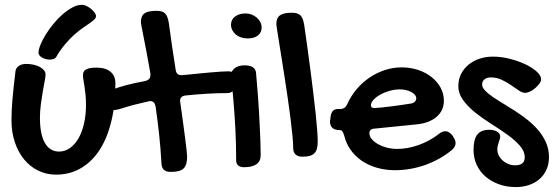

<svg xmlns="http://www.w3.org/2000/svg" viewBox="-20 -655 2262 784"><path d="M143.1 -172.9Q143.1 -107.4 163.1 -71.8Q183.1 -36.1 221.2 -36.1Q245.1 -36.1 265.4 -50.3Q285.6 -64.5 300.3 -89.8Q314.9 -115.2 323 -150.1Q331.1 -185.1 331.1 -226.1Q331.1 -251 329.1 -269.3Q327.1 -287.6 325 -302Q322.8 -316.4 320.8 -327.6Q318.8 -338.9 318.8 -349.1Q318.8 -364.7 332 -371.8Q345.2 -378.9 374 -378.9Q410.6 -378.9 430.9 -362.3Q451.2 -345.7 451.2 -314Q451.2 -227.5 434.3 -158.7Q417.5 -89.8 386 -41.7Q354.5 6.3 309.6 32.2Q264.6 58.1 209 58.1Q169.4 58.1 136 41.7Q102.5 25.4 78.4 -4.2Q54.2 -33.7 40.5 -74.5Q26.9 -115.2 26.9 -164.1Q26.9 -182.6 27.8 -203.6Q28.8 -224.6 30.8 -248.8Q32.7 -272.9 35.9 -301.3Q39.1 -329.6 43 -362.8Q44.4 -377 56.4 -385.5Q68.4 -394 86.9 -394Q103.5 -394 118.2 -390.6Q132.8 -387.2 143.3 -381.3Q153.8 -375.5 159.9 -367.7Q166 -359.9 166 -351.1Q166 -342.3 162.4 -323.5Q158.7 -304.7 154.5 -280.5Q150.4 -256.3 146.7 -228.3Q143.1 -200.2 143.1 -172.9ZM372.1 -589.4Q372.1 -582 365 -575.2Q357.9 -568.4 345.9 -560.1Q334 -551.8 317.9 -540.8Q301.8 -529.8 283.9 -513.9Q266.1 -498 247.1 -475.8Q228 -453.6 210 -423.3Q206.1 -416.5 199 -414.1Q191.9 -411.6 183.1 -411.6Q174.8 -411.6 166.7 -413.8Q158.7 -416 152.1 -419.7Q145.5 -423.3 141.4 -428.5Q137.2 -433.6 137.2 -439.5Q137.2 -452.6 145.3 -472.4Q153.3 -492.2 166.7 -513.9Q180.2 -535.6 198 -557.4Q215.8 -579.1 235.6 -596.4Q255.4 -613.8 275.6 -624.5Q295.9 -635.3 314.9 -635.3Q323.7 -635.3 333.7 -630.4Q343.8 -625.5 352.3 -618.4Q360.8 -611.3 366.5 -603.3Q372.1 -595.2 372.1 -589.4Z M555.2 -564Q555.2 -589.8 569.8 -600.3Q584.5 -610.8 618.2 -610.8Q630.4 -610.8 638.9 -608.6Q647.5 -606.4 653.6 -600.6Q659.7 -594.7 663.3 -585.2Q667 -575.7 669.4 -561Q675.3 -515.6 682.4 -467.3Q689.5 -418.9 697.3 -370.1Q700.2 -348.1 720.2 -348.1Q725.6 -348.1 738 -349.4Q750.5 -350.6 767.6 -352.3Q784.7 -354 804.4 -356Q824.2 -357.9 844 -359.6Q863.8 -361.3 881.6 -362.5Q899.4 -363.8 913.1 -363.8Q923.8 -363.8 930.2 -359.6Q936.5 -355.5 940.2 -348.9Q943.8 -342.3 945.1 -334.2Q946.3 -326.2 946.3 -317.9Q946.3 -310.5 943.6 -302.7Q940.9 -294.9 936.3 -288.8Q931.6 -282.7 924.8 -278.8Q918 -274.9 909.2 -274.9Q866.7 -274.9 823.5 -272.2Q780.3 -269.5 737.3 -265.1Q715.3 -262.2 715.3 -243.2Q715.3 -241.7 715.8 -239.5Q716.3 -237.3 716.3 -235.8Q722.2 -193.4 727.3 -156.2Q732.4 -119.1 736.1 -90.1Q739.7 -61 741.9 -41.7Q744.1 -22.5 744.1 -16.1Q744.1 1.5 740.7 13.4Q737.3 25.4 729.5 33Q721.7 40.5 708.7 43.7Q695.8 46.9 676.3 46.9Q657.7 46.9 648.9 38.1Q640.1 29.3 639.2 11.2Q636.2 -46.4 629.9 -104.7Q623.5 -163.1 615.2 -221.2Q610.8 -242.2 593.3 -242.2Q591.8 -242.2 589.8 -241.7Q587.9 -241.2 586.4 -241.2Q556.2 -234.4 529.3 -227.5Q502.4 -220.7 479 -212.9Q465.8 -208.5 455.6 -206.8Q445.3 -205.1 437 -205.1Q425.8 -205.1 420.4 -215.1Q415 -225.1 415 -240.2Q415 -245.6 416 -252.7Q417 -259.8 419.7 -266.8Q422.4 -273.9 427.5 -280Q432.6 -286.1 441.4 -290Q461.9 -298.3 496.1 -307.4Q530.3 -316.4 573.2 -324.2Q583 -326.7 588.6 -332.3Q594.2 -337.9 594.2 -349.1Q594.2 -351.6 594.2 -354.2Q594.2 -356.9 593.3 -359.9Q585.4 -404.8 578.4 -441.7Q571.3 -478.5 566.2 -504.9Q561 -531.2 558.1 -546.4Q555.2 -561.5 555.2 -564Z M991.2 -498Q977.1 -498 964.6 -502.2Q952.1 -506.3 943.1 -513.9Q934.1 -521.5 928.7 -531.7Q923.3 -542 923.3 -554.2Q923.3 -574.7 939.7 -587.4Q956.1 -600.1 983.4 -600.1Q996.1 -600.1 1007.8 -595.5Q1019.5 -590.8 1028.6 -583Q1037.6 -575.2 1043 -564.7Q1048.3 -554.2 1048.3 -543Q1048.3 -522 1033 -510Q1017.6 -498 991.2 -498ZM924.3 -349.1Q924.3 -366.2 939.2 -377.2Q954.1 -388.2 978.5 -388.2Q1022.5 -388.2 1025.4 -357.9Q1027.3 -336.9 1029.5 -310.5Q1031.7 -284.2 1033.9 -254.6Q1036.1 -225.1 1037.8 -193.6Q1039.6 -162.1 1041 -131.6Q1042.5 -101.1 1043.5 -72.8Q1044.4 -44.4 1044.4 -21Q1044.4 3.4 1027.1 15.6Q1009.8 27.8 976.6 27.8Q961.4 27.8 952.9 20.8Q944.3 13.7 944.3 0Q944.3 -67.4 941.2 -126.2Q938 -185.1 934.3 -231Q930.7 -276.9 927.5 -307.4Q924.3 -337.9 924.3 -349.1Z M1108.4 -556.2Q1108.4 -581.5 1123 -592.3Q1137.7 -603 1171.4 -603Q1183.1 -603 1191.9 -600.6Q1200.7 -598.1 1206.5 -592.5Q1212.4 -586.9 1216.1 -577.4Q1219.7 -567.9 1222.2 -553.2Q1228.5 -509.8 1235.1 -462.2Q1241.7 -414.6 1247.8 -367.4Q1253.9 -320.3 1259.3 -275.6Q1264.6 -231 1268.8 -192.6Q1272.9 -154.3 1275.1 -124.8Q1277.3 -95.2 1277.3 -78.1Q1277.3 -60.5 1274.2 -48.3Q1271 -36.1 1263.4 -28.8Q1255.9 -21.5 1243.9 -18.3Q1231.9 -15.1 1214.4 -15.1Q1197.3 -15.1 1187.3 -23.9Q1177.2 -32.7 1177.2 -50.8Q1177.2 -69.3 1174.3 -100.3Q1171.4 -131.3 1166.5 -169.4Q1161.6 -207.5 1155.5 -250.5Q1149.4 -293.5 1142.8 -335.4Q1136.2 -377.4 1130.1 -416.3Q1124 -455.1 1119.1 -485.1Q1114.3 -515.1 1111.3 -534.4Q1108.4 -553.7 1108.4 -556.2Z M1770.5 -106.9Q1784.7 -119.1 1798.3 -119.1Q1806.2 -119.1 1812.5 -115.2Q1818.8 -111.3 1826.7 -103Q1834 -91.8 1837.2 -84.7Q1840.3 -77.6 1840.3 -70.8Q1840.3 -56.2 1825.7 -43Q1802.2 -23.4 1774.9 -8.1Q1747.6 7.3 1717.8 18.1Q1688 28.8 1656.2 34.4Q1624.5 40 1593.3 40Q1553.7 40 1519 30Q1484.4 20 1457.3 1.5Q1430.2 -17.1 1411.6 -43.2Q1393.1 -69.3 1385.3 -102.1Q1380.9 -115.7 1377.2 -119.9Q1373.5 -124 1365.2 -124Q1347.2 -124 1337.4 -132.8Q1327.6 -141.6 1327.6 -158.2Q1327.6 -165 1328.6 -167L1329.6 -176.8Q1332 -194.3 1339.1 -202.1Q1346.2 -210 1361.3 -210H1368.7Q1389.2 -210 1397.5 -229Q1412.6 -262.7 1436 -290.5Q1459.5 -318.4 1488.8 -338.1Q1518.1 -357.9 1551.5 -368.9Q1585 -379.9 1619.6 -379.9Q1655.8 -379.9 1687.3 -369.4Q1718.8 -358.9 1742.2 -340.3Q1765.6 -321.8 1779.1 -296.9Q1792.5 -272 1792.5 -243.2Q1792.5 -223.1 1784.7 -206.5Q1776.9 -189.9 1762.2 -177.5Q1747.6 -165 1726.8 -157.2Q1706.1 -149.4 1679.7 -147L1510.3 -129.9Q1500.5 -129.9 1494.4 -125Q1488.3 -120.1 1488.3 -111.8Q1488.3 -99.1 1497.8 -87.4Q1507.3 -75.7 1523.2 -66.7Q1539.1 -57.6 1559.8 -52.2Q1580.6 -46.9 1602.5 -46.9Q1623.5 -46.9 1645.8 -51Q1668 -55.2 1689.7 -63Q1711.4 -70.8 1731.9 -81.8Q1752.4 -92.8 1770.5 -106.9ZM1661.6 -232.9Q1668.9 -234.4 1674.3 -240Q1679.7 -245.6 1679.7 -253.9Q1679.7 -261.2 1674.3 -267.6Q1668.9 -273.9 1659.7 -279.1Q1650.4 -284.2 1638.2 -287.1Q1626 -290 1612.3 -290Q1592.3 -290 1571.3 -284.2Q1550.3 -278.3 1533.2 -268.8Q1516.1 -259.3 1505.4 -247.8Q1494.6 -236.3 1494.6 -225.1Q1494.6 -213.9 1508.3 -213.9Q1516.6 -213.9 1535.2 -215.8Q1553.7 -217.8 1576.2 -220.5Q1598.6 -223.1 1621.6 -226.6Q1644.5 -230 1661.6 -232.9Z M1992.7 -423.8Q2025.4 -423.8 2060.1 -415.3Q2094.7 -406.7 2123.5 -393.3Q2152.3 -379.9 2170.9 -363.3Q2189.5 -346.7 2189.5 -331.1Q2189.5 -323.2 2182.6 -313.7Q2175.8 -304.2 2166 -295.7Q2156.2 -287.1 2144.8 -281.5Q2133.3 -275.9 2124.5 -275.9Q2112.8 -275.9 2098.4 -285.6Q2084 -295.4 2066.7 -307.4Q2049.3 -319.3 2028.8 -329.1Q2008.3 -338.9 1984.4 -338.9Q1968.8 -338.9 1958.7 -331.3Q1948.7 -323.7 1948.7 -310.1Q1948.7 -297.9 1960.4 -285.4Q1972.2 -272.9 1991.5 -259.8Q2010.7 -246.6 2035.2 -231.9Q2059.6 -217.3 2085.2 -200.7Q2110.8 -184.1 2135.3 -164.6Q2159.7 -145 2179 -122.1Q2198.2 -99.1 2210 -72Q2221.7 -44.9 2221.7 -13.2Q2221.7 14.2 2211.9 36.6Q2202.1 59.1 2184.1 75.2Q2166 91.3 2141.1 100.1Q2116.2 108.9 2086.4 108.9Q2048.8 108.9 2017.1 97.4Q1985.4 85.9 1962.4 65.9Q1939.5 45.9 1926.5 18.1Q1913.6 -9.8 1913.6 -43Q1913.6 -85.9 1929 -105.5Q1944.3 -125 1977.5 -125Q1998 -125 2010.3 -117.2Q2022.5 -109.4 2022.5 -98.1Q2022.5 -92.3 2020.5 -86.2Q2018.6 -80.1 2016.4 -73.5Q2014.2 -66.9 2012.5 -59.6Q2010.7 -52.2 2010.7 -44.9Q2010.7 -32.2 2016.6 -20.5Q2022.5 -8.8 2032.5 0.2Q2042.5 9.3 2055.7 14.6Q2068.8 20 2083.5 20Q2122.6 20 2122.6 -12.2Q2122.6 -37.6 2102.5 -60.3Q2082.5 -83 2052.2 -104.7Q2022 -126.5 1987.1 -148.4Q1952.1 -170.4 1921.9 -194.3Q1891.6 -218.3 1871.6 -245.4Q1851.6 -272.5 1851.6 -304.2Q1851.6 -330.6 1862.5 -352.5Q1873.5 -374.5 1892.6 -390.4Q1911.6 -406.2 1937.3 -415Q1962.9 -423.8 1992.7 -423.8Z"/></svg>

Font: Gochi Hand
Style: Regular
Weight: 400
Designer: Juan Pablo del Peral
Foundry: Juan Pablo del Peral
Version: Version 1.001